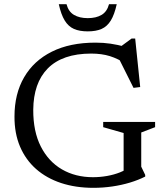

<svg xmlns="http://www.w3.org/2000/svg" viewBox="-20 -891 791 921"><path d="M657.5 -91.5 676.5 -52V-44Q644 -27.5 603.5 -15.2Q563 -3 518.5 3.5Q474 10 428 10Q343 10 273.2 -13Q203.5 -36 153.2 -80.2Q103 -124.5 76 -188Q49 -251.5 49.5 -332.5Q49.5 -441 95.8 -520.5Q142 -600 228.8 -643.2Q315.5 -686.5 438 -686.5Q476.5 -686.5 510.2 -681.5Q544 -676.5 583.5 -666L550.5 -661.5L611 -706H628.5L652.5 -473.5L620.5 -469.5L541 -628.5L587.5 -582.5Q546.5 -609.5 507 -621.8Q467.5 -634 417.5 -634Q348 -634 296 -616Q244 -598 209.2 -562.8Q174.5 -527.5 157.2 -477.8Q140 -428 139.5 -364.5Q139 -260.5 175.8 -188.2Q212.5 -116 277.2 -78.5Q342 -41 426 -41Q460 -41 493.8 -47Q527.5 -53 556.2 -64.5Q585 -76 602 -91.5L573 -27.5V-253L475 -281V-306H724V-281L657.5 -255.5ZM401 -804Q441 -804 467.2 -819.5Q493.5 -835 503 -871H540Q529 -821 511.5 -792.5Q494 -764 467.2 -752.2Q440.5 -740.5 401 -740.5Q361.5 -740.5 334.8 -752.2Q308 -764 290.5 -792.5Q273 -821 262 -871H299Q308.5 -835 335 -819.5Q361.5 -804 401 -804Z"/></svg>

Font: Newsreader 16pt 16pt
Style: Regular
Weight: 400
Version: Version 1.003